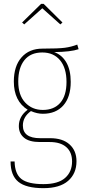

<svg xmlns="http://www.w3.org/2000/svg" viewBox="-20 -782 442 999"><path d="M389 -526Q348 -512 262 -511Q303 -496 325.5 -456.5Q348 -417 348 -356Q348 -277 309.5 -233.5Q271 -190 203 -190Q173 -190 141 -204Q99 -174 99 -129Q99 -63 189 -63H241Q306 -63 342 -30.5Q378 2 378 57Q378 121 334.5 159Q291 197 206 197Q116 197 75.5 164Q35 131 35 58H56Q57 122 91 149Q125 176 206 176Q282 176 318.5 144Q355 112 355 58Q355 10 325 -16.5Q295 -43 239 -43H187Q132 -43 105 -65.5Q78 -88 78 -126Q78 -177 124 -211Q52 -256 52 -358Q52 -438 92 -483.5Q132 -529 201 -529Q284 -529 317.5 -533.5Q351 -538 382 -550ZM75 -358Q75 -287 111 -248.5Q147 -210 203 -210Q261 -210 293.5 -247Q326 -284 326 -356Q326 -428 292.5 -468.5Q259 -509 200 -509Q139 -509 107 -469Q75 -429 75 -358ZM106 -655 95 -665 194 -762H207L305 -665L294 -655L200 -739Z"/></svg>

Font: Fira Sans Extra Condensed Thin
Style: Regular
Weight: 250
Width: 1
Designer: Carrois Corporate & Edenspiekermann AG
Foundry: Carrois Corporate GbR & Edenspiekermann AG
Version: Version 4.203